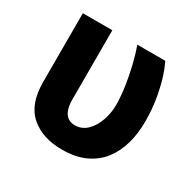

<svg xmlns="http://www.w3.org/2000/svg" viewBox="-127 -682 841 829"><g transform="rotate(30 294.0 -267.5)"><path d="M60.5 -203.1V-545.4H207.5V-201.7Q207.5 -166.5 216.3 -146Q224.6 -126 239.7 -117.2Q253.4 -108.9 271.5 -108.9Q306.2 -108.9 331.5 -133.3Q356 -157.2 370.1 -196.3Q383.3 -234.4 383.3 -276.9Q382.8 -316.4 375.5 -367.2Q369.6 -408.2 357.4 -459.5Q345.7 -507.8 332 -545.4H471.2Q486.3 -515.6 499.5 -472.7Q512.2 -428.7 520 -379.4Q527.8 -330.6 527.8 -276.9Q527.8 -214.8 513.7 -164.6Q499 -112.3 468.8 -73.2Q438.5 -34.2 390.6 -12.2Q342.8 9.8 275.9 9.8Q178.2 9.8 119.6 -41.5Q60.5 -92.8 60.5 -203.1Z"/></g></svg>

Font: My Font
Style: Bold
Weight: 500
Designer: Rasmus Andersson
Foundry: rsms
Version: Version 0.001